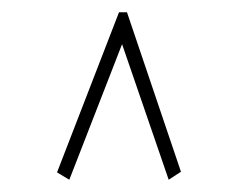

<svg xmlns="http://www.w3.org/2000/svg" viewBox="-20 -643 390 313"><path d="M93 -350 73 -362 174 -623H187L275 -363L255 -350L179 -571Z"/></svg>

Font: Inconsolata ExtraCondensed ExtraLight
Style: Regular
Weight: 200
Width: 2
Monospace: yes
Designer: Raph Levien, Cyreal, Brenton Simpson
Foundry: Raph Levien, Cyreal, Google
Version: Version 3.001; ttfautohint (v1.8.2.53-6de2)